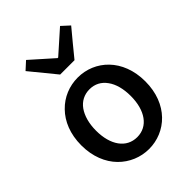

<svg xmlns="http://www.w3.org/2000/svg" viewBox="-242 -964 1098 1098"><g transform="rotate(-45 307.5 -415.0)"><path d="M127 -62C175 -13 240 14 308 14C444 14 566 -92 566 -275C566 -458 444 -564 308 -564C240 -564 175 -538 127 -488C79 -439 48 -367 48 -275C48 -184 79 -111 127 -62ZM410 -416C435 -382 448 -333 448 -275C448 -158 394 -82 308 -82C221 -82 167 -158 167 -275C167 -333 181 -382 205 -416C229 -450 265 -469 308 -469C351 -469 386 -450 410 -416ZM428 -724 492 -801 445 -844 310 -724H305L170 -844L123 -801L249 -647H307H365Z"/></g></svg>

Font: GenSekiGothic2 TW M
Style: Regular
Weight: 500
Version: Version 2.100;PS 2.1;hotconv 16.6.51;makeotf.lib2.5.65220 DE